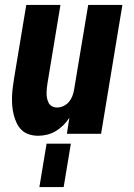

<svg xmlns="http://www.w3.org/2000/svg" viewBox="-20 -540 540 775"><path d="M134 8Q115 8 97.5 2.5Q80 -3 67.5 -15Q55 -27 47.5 -43Q40 -59 35.5 -76.5Q31 -94 29.5 -112.5Q28 -131 28.5 -149.5Q29 -168 31.5 -187Q34 -206 37 -225L86 -520H224L172 -206Q170 -195 169 -184.5Q168 -174 168 -163.5Q168 -153 170 -143Q172 -133 176.5 -124.5Q181 -116 190 -111Q199 -106 210 -106Q223 -106 236 -112Q249 -118 258 -128.5Q267 -139 272 -152Q277 -165 279 -178L336 -520H474L388 0H250L260 -65Q250 -49 236 -35Q222 -21 205.5 -11Q189 -1 170.5 3.5Q152 8 134 8ZM139 215 168 40H266L237 215Z"/></svg>

Font: Iosevka SS04 Heavy
Style: Italic
Weight: 900
Italic angle: -9°
Monospace: yes
Designer: Belleve Invis
Foundry: Belleve Invis
Version: Version 19.0.0; ttfautohint (v1.8.4)